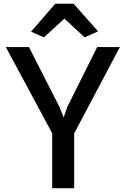

<svg xmlns="http://www.w3.org/2000/svg" viewBox="-20 -991 662 1011"><path d="M370.6 0H254.9V-289.1L10.7 -743.2H132.3L293.5 -427.2L315.4 -372.6L334 -427.2L491.7 -743.2H611.3L370.6 -288.6ZM211.4 -794.4 143.6 -824.2 270.5 -971.2H367.7L496.6 -825.7L425.3 -794.4L319.3 -893.1Z"/></svg>

Font: HaufeMerriweatherSans
Style: Regular
Weight: 400
Designer: Eben Sorkin ( eben@eyebytes.com )
Foundry: Eben Sorkin
Version: Version 1.56